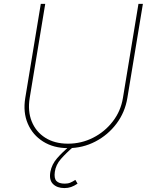

<svg xmlns="http://www.w3.org/2000/svg" viewBox="-20 -747 790 983"><path d="M688.9 -727.3H711.6L632.1 -245.7Q620 -171.9 576.3 -113.8Q532.7 -55.8 468 -22.2Q403.4 11.4 328.1 11.4Q254.3 11.4 200.6 -22.4Q147 -56.1 122.2 -114.2Q97.3 -172.2 109.4 -245.7L188.9 -727.3H211.6L132.1 -245.7Q121.1 -178.3 142.4 -125.4Q163.7 -72.4 211.6 -41.9Q259.6 -11.4 328.1 -11.4Q396.7 -11.4 456.7 -41.9Q516.7 -72.4 557.5 -125.4Q598.4 -178.3 609.4 -245.7ZM309.7 215.9Q272.4 215.9 251.4 195.1Q230.5 174.4 237.9 132.8Q245 94.8 271.7 63.9Q298.3 33 338.1 0H360.8Q318.2 36.6 291.9 66.8Q265.6 96.9 260.7 132.8Q256 165.8 268.8 179.5Q281.6 193.2 311.8 193.2Q328.1 193.2 340.2 188Q352.3 182.9 365.8 174L377.1 193.2Q359.7 204.9 344.1 210.4Q328.5 215.9 309.7 215.9Z"/></svg>

Font: Inter Thin  BETA
Style: Italic
Weight: 100
Italic angle: -9.39999°
Designer: Rasmus Andersson
Foundry: rsms
Version: Version 3.011;git-f93a4a705